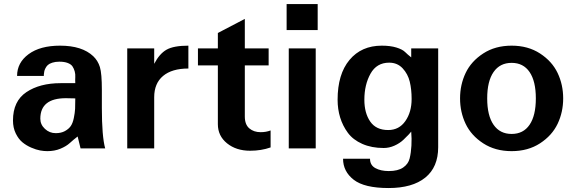

<svg xmlns="http://www.w3.org/2000/svg" viewBox="-20 -742 2881 960"><path d="M505.9 0H382.8L368.2 -59.6Q346.7 -43 329.1 -26.9Q311.5 -10.7 282.2 1.5Q252.9 13.7 216.8 13.7Q200.2 13.7 180.7 10.3Q161.1 6.8 136.2 -3.9Q111.3 -14.6 91.8 -30.8Q72.3 -46.9 58.6 -75.2Q44.9 -103.5 44.9 -139.6Q44.9 -236.3 111.8 -281.2Q178.7 -326.2 283.2 -326.2H356.4Q355.5 -341.8 356.4 -356.4Q357.4 -371.1 353.5 -385.3Q349.6 -399.4 342.3 -410.2Q335 -420.9 318.4 -427.2Q301.8 -433.6 276.4 -433.6Q256.8 -433.6 241.7 -428.7Q226.6 -423.8 219.2 -417Q211.9 -410.2 207 -400.4Q202.1 -390.6 201.2 -383.8Q200.2 -377 199.2 -369.1V-362.3H65.4Q65.4 -428.7 123 -471.2Q180.7 -513.7 280.3 -513.7Q390.6 -513.7 446.3 -460.9Q469.7 -438.5 479.5 -406.7Q489.3 -375 489.3 -292V-202.1Q489.3 -60.5 505.9 0ZM356.4 -250Q339.8 -251 309.6 -251Q181.6 -251 181.6 -148.4Q181.6 -119.1 204.6 -97.7Q227.5 -76.2 258.8 -76.2Q285.2 -76.2 304.2 -86.4Q323.2 -96.7 333.5 -111.3Q343.8 -126 349.1 -151.9Q354.5 -177.7 355.5 -198.2Q356.4 -218.8 356.4 -250Z M921.9 -399.4Q839.8 -399.4 795.4 -362.3Q751 -325.2 751 -255.9V0H616.2V-500H751V-422.9Q777.3 -473.6 813 -493.7Q848.6 -513.7 921.9 -513.7Z M1333 -4.9Q1286.1 11.7 1230.5 11.7Q1161.1 11.7 1115.2 -25.4Q1069.3 -62.5 1069.3 -121.1V-415H969.7V-500H1069.3V-577.1L1204.1 -647.5V-500H1323.2V-415H1204.1V-159.2Q1204.1 -119.1 1226.6 -100.1Q1249 -81.1 1283.2 -81.1Q1310.5 -81.1 1333 -89.8Z M1568.4 -591.8H1413.1V-721.7H1568.4ZM1558.6 0H1423.8V-500H1558.6Z M2170.9 -5.9Q2170.9 93.8 2106.4 146Q2042 198.2 1922.9 198.2Q1801.8 198.2 1748.5 156.7Q1695.3 115.2 1695.3 51.8H1830.1Q1830.1 84 1856.9 98.6Q1883.8 113.3 1923.8 113.3Q1969.7 113.3 1995.6 95.7Q2021.5 78.1 2028.3 49.8Q2035.2 21.5 2037.1 -13.7Q2039.1 -48.8 2036.1 -84Q2032.2 -79.1 2024.4 -70.3Q2016.6 -61.5 1997.6 -43.5Q1978.5 -25.4 1952.1 -13.7Q1925.8 -2 1898.4 -2Q1837.9 -2 1791.5 -22.5Q1745.1 -43 1719.2 -78.1Q1693.4 -113.3 1680.7 -154.8Q1668 -196.3 1668 -243.2Q1668 -371.1 1727.5 -442.4Q1787.1 -513.7 1888.7 -513.7Q1931.6 -513.7 1961.9 -504.4Q1992.2 -495.1 2005.4 -481.9Q2018.6 -468.8 2036.1 -455.1V-500H2170.9ZM2038.1 -247.1Q2038.1 -294.9 2028.8 -333.5Q2019.5 -372.1 1993.2 -400.4Q1966.8 -428.7 1925.8 -428.7Q1863.3 -428.7 1832.5 -373.5Q1801.8 -318.4 1801.8 -243.2Q1801.8 -176.8 1831.1 -134.3Q1860.4 -91.8 1920.9 -91.8Q1975.6 -91.8 2006.8 -136.7Q2038.1 -181.6 2038.1 -247.1Z M2768.1 -377Q2795.9 -318.4 2795.9 -250Q2795.9 -181.6 2768.1 -123Q2740.2 -64.5 2680.2 -25.4Q2620.1 13.7 2538.1 13.7Q2456.1 13.7 2396 -25.4Q2335.9 -64.5 2308.1 -123Q2280.3 -181.6 2280.3 -250Q2280.3 -318.4 2308.1 -377Q2335.9 -435.5 2396 -474.6Q2456.1 -513.7 2538.1 -513.7Q2620.1 -513.7 2680.2 -474.6Q2740.2 -435.5 2768.1 -377ZM2627.9 -118.2Q2659.2 -164.1 2659.2 -250Q2659.2 -335.9 2627.9 -381.8Q2596.7 -427.7 2538.1 -427.7Q2479.5 -427.7 2447.8 -381.8Q2416 -335.9 2416 -250Q2416 -164.1 2447.8 -118.2Q2479.5 -72.3 2538.1 -72.3Q2596.7 -72.3 2627.9 -118.2Z"/></svg>

Font: FreeUniversal
Style: Bold
Weight: 700
Version: Version 1.001